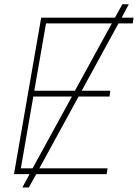

<svg xmlns="http://www.w3.org/2000/svg" viewBox="-20 -791 626 872"><path d="M464.4 0H144.5L110.8 60.5H81.5L114.3 0H43.5L167 -710.9H502L535.6 -771.5H564.9L532.7 -710.9H586.4L583 -684.6H518.1L351.1 -378.9H481L477.5 -352.5H336.9L158.7 -26.4H468.3ZM135.7 -378.9H320.3L487.8 -684.6H189ZM74.7 -26.4H127.9L306.6 -352.5H131.3Z"/></svg>

Font: Roboto Thin
Style: Italic
Weight: 250
Italic angle: -12°
Designer: Google
Version: Version 2.134; 2016